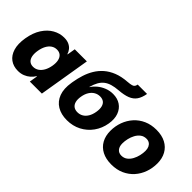

<svg xmlns="http://www.w3.org/2000/svg" viewBox="-19 -1301 1884 1884"><g transform="rotate(45 923.0 -358.5)"><path d="M206.1 9.3Q143.1 9.3 98.6 -22.9Q54.2 -55.2 35.6 -117.2Q17.1 -179.2 31.7 -267.6Q46.9 -358.4 86.7 -419.9Q126.5 -481.4 181.6 -512.7Q236.8 -543.9 296.9 -543.9Q336.9 -543.9 364.5 -531.2Q392.1 -518.6 409.2 -497.3Q426.3 -476.1 433.6 -450.7H437L451.2 -535.6H619.1L530.3 0H363.3L377.4 -84.5H373Q357.4 -58.1 333 -37.1Q308.6 -16.1 276.9 -3.4Q245.1 9.3 206.1 9.3ZM282.7 -124.5Q315.4 -124.5 341.6 -142.3Q367.7 -160.2 385.5 -192.4Q403.3 -224.6 410.6 -268.1Q418 -312 410.6 -344Q403.3 -376 382.8 -393.3Q362.3 -410.6 330.1 -410.6Q297.9 -410.6 272.2 -393.1Q246.6 -375.5 229.5 -343.5Q212.4 -311.5 205.1 -268.1Q197.8 -224.6 204.3 -192.1Q210.9 -159.7 230.7 -142.1Q250.5 -124.5 282.7 -124.5Z M887.7 11.7Q807.6 11.7 751.2 -22.2Q694.8 -56.2 670.4 -121.3Q646 -186.5 661.6 -280.8L664.1 -296.4Q673.3 -351.6 690.2 -404.5Q707 -457.5 734.9 -503.9Q762.7 -550.3 804.4 -586.9Q846.2 -623.5 905 -647Q963.9 -670.4 1042.5 -675.8Q1079.1 -678.7 1097.4 -684.1Q1115.7 -689.5 1122.6 -700Q1129.4 -710.4 1132.8 -727.5H1262.7Q1252.4 -668 1227.3 -632.1Q1202.1 -596.2 1156.7 -578.4Q1111.3 -560.5 1040 -555.2Q990.2 -551.3 953.6 -540.5Q917 -529.8 890.4 -509.3Q863.8 -488.8 845.2 -456.3Q826.7 -423.8 813.5 -375.5H816.4Q835.9 -406.7 867.7 -433.1Q899.4 -459.5 940.4 -475.8Q981.4 -492.2 1027.8 -492.2Q1088.9 -492.2 1132.1 -463.1Q1175.3 -434.1 1194.6 -381.3Q1213.9 -328.6 1202.1 -257.3Q1189 -178.7 1145.3 -117.9Q1101.6 -57.1 1035.2 -22.7Q968.8 11.7 887.7 11.7ZM905.8 -116.7Q938 -116.7 964.4 -132.1Q990.7 -147.5 1009 -177.5Q1027.3 -207.5 1034.7 -251Q1042 -294.4 1034.4 -324.5Q1026.9 -354.5 1006.6 -369.6Q986.3 -384.8 954.1 -384.8Q922.4 -384.8 895.3 -369.1Q868.2 -353.5 849.4 -323.5Q830.6 -293.5 823.2 -250Q815.9 -207.5 823.7 -177.7Q831.5 -147.9 852.5 -132.3Q873.5 -116.7 905.8 -116.7Z M1503.4 10.7Q1427.7 10.7 1374 -17.3Q1320.3 -45.4 1292 -96.7Q1263.7 -147.9 1263.7 -217.3Q1263.7 -283.2 1285.4 -342.3Q1307.1 -401.4 1347.9 -447Q1388.7 -492.7 1446.8 -518.6Q1504.9 -544.4 1577.6 -544.4Q1653.3 -544.4 1706.8 -516.1Q1760.3 -487.8 1788.6 -436.5Q1816.9 -385.3 1816.9 -316.4Q1816.9 -251 1795.9 -192.1Q1774.9 -133.3 1734.4 -87.6Q1693.8 -42 1635.7 -15.6Q1577.6 10.7 1503.4 10.7ZM1511.2 -120.6Q1546.9 -120.6 1572.5 -140.1Q1598.1 -159.7 1614.7 -190.4Q1631.3 -221.2 1639.2 -256.1Q1647 -291 1647 -320.8Q1647 -350.1 1637.5 -370.6Q1627.9 -391.1 1610.8 -402.1Q1593.8 -413.1 1569.8 -413.1Q1534.2 -413.1 1508.3 -393.6Q1482.4 -374 1466.1 -343.5Q1449.7 -313 1441.9 -278.6Q1434.1 -244.1 1434.1 -213.4Q1434.1 -169.9 1454.8 -145.3Q1475.6 -120.6 1511.2 -120.6Z"/></g></svg>

Font: Inter 20pt ExtraBold
Style: Italic
Weight: 800
Italic angle: -9.3988°
Version: Version 4.001;git-66647c0bb